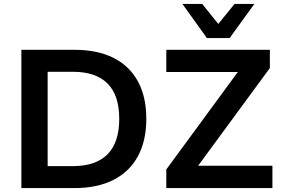

<svg xmlns="http://www.w3.org/2000/svg" viewBox="-20 -959 1441 979"><path d="M89 0V-705H360Q477 -705 558.5 -664Q640 -623 683 -544.5Q726 -466 726 -353Q726 -241 683 -162Q640 -83 558 -41.5Q476 0 360 0ZM223 -112H352Q468 -112 528 -172Q588 -232 588 -353Q588 -474 528 -533.5Q468 -593 352 -593H223ZM828 0V-95L1228 -640L1236 -592H828V-705H1356V-612L955 -66L947 -114H1369V0ZM1035 -765 910 -939H1011L1093 -837L1176 -939H1277L1151 -765Z"/></svg>

Font: Nunito Sans 9pt
Style: Bold
Weight: 700
Version: Version 3.101;gftools[0.9.27]